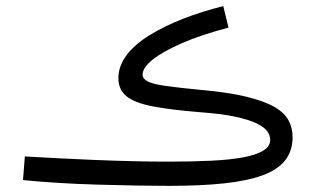

<svg xmlns="http://www.w3.org/2000/svg" viewBox="-20 -591 1024 626"><path d="M530 15Q488 15 426.5 14Q365 13 297 11Q229 9 165.5 5Q102 1 55 -4L61 -81Q111 -78 169 -75Q227 -72 288.5 -69.5Q350 -67 411 -65.5Q472 -64 529 -64Q607 -64 668.5 -67Q730 -70 773 -78Q816 -86 838.5 -100Q861 -114 861 -135Q861 -150 851 -163.5Q841 -177 816 -189Q791 -201 747 -210.5Q703 -220 634 -225Q535 -233 476.5 -244.5Q418 -256 392 -277.5Q366 -299 366 -336Q366 -376 393 -411.5Q420 -447 468 -476.5Q516 -506 577.5 -530Q639 -554 708 -571L725 -501Q634 -477 571.5 -449.5Q509 -422 477 -396Q445 -370 445 -348Q445 -334 461.5 -325.5Q478 -317 519.5 -311Q561 -305 634 -298Q724 -290 782 -276Q840 -262 873.5 -243Q907 -224 920.5 -199Q934 -174 934 -144Q934 -99 909.5 -68Q885 -37 835 -19Q785 -1 709.5 7Q634 15 530 15Z"/></svg>

Font: Noto Sans Arabic SemiCondensed
Style: Regular
Weight: 400
Width: 4
Designer: Monotype Design Team, Nadine Chahine, Nizar Qandah and Khaled Hosny
Foundry: Monotype Imaging Inc.
Version: Version 2.012